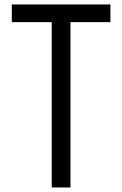

<svg xmlns="http://www.w3.org/2000/svg" viewBox="-20 -805 540 850"><path d="M32.2 -785.2H468.8V-707H292V24.9H209V-707H32.2Z"/></svg>

Font: BIZ UDGothic
Style: Regular
Weight: 400
Monospace: yes
Designer: TypeBank Co., Ltd.
Foundry: Morisawa Inc.
Version: Version 1.05